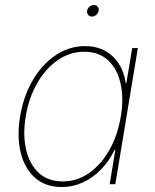

<svg xmlns="http://www.w3.org/2000/svg" viewBox="-20 -734 618 765"><path d="M226.1 11.2Q161.6 11.2 119.9 -25.4Q78.1 -62 62.5 -125.7Q46.9 -189.5 60.1 -270Q73.2 -350.1 110.1 -413.6Q147 -477.1 201.2 -513.7Q255.4 -550.3 319.3 -550.3Q363.3 -550.3 397.2 -532.2Q431.2 -514.2 452.9 -481Q474.6 -447.8 481 -402.8H483.4L506.8 -542.5H529.3L439.5 0H417L439.5 -136.7H436.5Q415 -92.3 382.6 -58.8Q350.1 -25.4 310.1 -7.1Q270 11.2 226.1 11.2ZM229.5 -11.2Q288.1 -11.2 335.9 -45.2Q383.8 -79.1 416.5 -137.7Q449.2 -196.3 461.4 -270Q473.6 -343.8 460.2 -402.1Q446.8 -460.4 410.2 -494.1Q373.5 -527.8 315.9 -527.8Q258.3 -527.8 209.7 -494.1Q161.1 -460.4 127.9 -402.1Q94.7 -343.8 82.5 -270Q70.3 -196.3 84 -137.7Q97.7 -79.1 134.5 -45.2Q171.4 -11.2 229.5 -11.2ZM346.2 -668Q336.9 -668 331.3 -674.8Q325.7 -681.6 327.1 -691.4Q328.6 -700.7 336.4 -707.3Q344.2 -713.9 354 -713.9Q363.8 -713.9 369.1 -707.3Q374.5 -700.7 373 -691.4Q371.6 -681.6 363.5 -674.8Q355.5 -668 346.2 -668Z"/></svg>

Font: Inter 16pt Thin
Style: Italic
Weight: 250
Italic angle: -9.3988°
Version: Version 4.001;git-66647c0bb